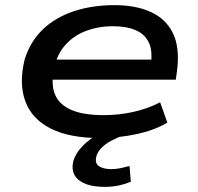

<svg xmlns="http://www.w3.org/2000/svg" viewBox="-20 -528 771 747"><path d="M369 9Q250 9 177 -28Q104 -65 78.5 -134Q53 -203 76 -297Q98 -367 146.5 -413.5Q195 -460 266.5 -484Q338 -508 426 -508Q508 -508 566.5 -481.5Q625 -455 652.5 -399.5Q680 -344 669 -255L664 -218H158L170 -296H594L566 -272Q575 -328 559.5 -361.5Q544 -395 508 -410.5Q472 -426 419 -426Q363 -426 314 -407.5Q265 -389 232 -350.5Q199 -312 189 -254V-253Q178 -195 195.5 -157Q213 -119 259.5 -99.5Q306 -80 384 -80Q442 -80 498.5 -92.5Q555 -105 603 -130L631 -51Q581 -21 510.5 -6Q440 9 369 9ZM387 199Q319 199 286 172Q253 145 266 96Q279 58 317.5 25Q356 -8 426 -35L456 0Q435 8 413 19.5Q391 31 375.5 46.5Q360 62 355 80Q348 107 365 118.5Q382 130 413 130Q431 130 448 126.5Q465 123 484 118L489 179Q468 188 443 193.5Q418 199 387 199Z"/></svg>

Font: Nunito Sans 7pt Expanded SemiBold
Style: Italic
Weight: 600
Width: 7
Italic angle: -9°
Designer: Vernon Adams
Foundry: Vernon Adams
Version: Version 3.101;gftools[0.9.27]